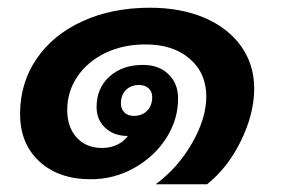

<svg xmlns="http://www.w3.org/2000/svg" viewBox="-20 -454 731 497"><path d="M638 -225Q638 -160 604 -90Q570 -20 516 23H383Q441 -20 477.5 -84Q514 -148 514 -204Q514 -265 471 -302Q428 -339 357 -339Q299 -339 253 -317Q207 -295 180.5 -256Q154 -217 154 -169Q154 -125 178.5 -98Q203 -71 244 -71Q265 -71 282.5 -79Q300 -87 311 -102Q275 -102 252.5 -123Q230 -144 230 -177Q230 -226 263.5 -256Q297 -286 350 -286Q391 -286 416 -262Q441 -238 441 -199Q441 -144 410 -96Q379 -48 327 -19Q275 10 215 10Q132 10 82 -36Q32 -82 32 -159Q32 -239 74.5 -301.5Q117 -364 193.5 -399Q270 -434 368 -434Q448 -434 509 -408Q570 -382 604 -334.5Q638 -287 638 -225ZM326 -154Q348 -154 361 -167.5Q374 -181 374 -203Q374 -217 364.5 -225.5Q355 -234 340 -234Q319 -234 306 -221Q293 -208 293 -186Q293 -172 302 -163Q311 -154 326 -154Z"/></svg>

Font: Sarabun
Style: Bold Italic
Weight: 700
Italic angle: -10°
Designer: Suppakit Chalermlarp | Katatrad Co.,Ltd.
Foundry: Cadson Demak Co.,Ltd.
Version: Version 1.000; ttfautohint (v1.6)